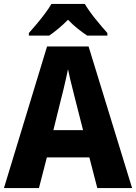

<svg xmlns="http://www.w3.org/2000/svg" viewBox="-20 -951 688 971"><path d="M472 0 432 -155H217L177 0H0L218 -716H428L648 0ZM360 -450Q355 -471 348 -498Q341 -525 334.5 -552.5Q328 -580 324 -601Q320 -581 313.5 -552.5Q307 -524 300.5 -496.5Q294 -469 289 -451L250 -293H400ZM409 -931Q429 -897 462 -856Q495 -815 523 -784V-771H421Q398 -786 373 -806Q348 -826 324 -851Q299 -826 275 -806Q251 -786 229 -771H126V-784Q143 -803 165 -829Q187 -855 207.5 -882.5Q228 -910 240 -931Z"/></svg>

Font: Noto Sans Gujarati SemiCondensed ExtraBold
Style: Regular
Weight: 800
Width: 4
Designer: Jelle Bosma - Monotype Design Team, Universal Thirst
Foundry: Monotype Imaging Inc.
Version: Version 2.106; ttfautohint (v1.8.4.7-5d5b)